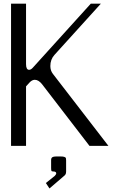

<svg xmlns="http://www.w3.org/2000/svg" viewBox="-20 -812 686 1069"><path d="M348.1 80.1V142.6Q348.1 152.8 345 158.4Q341.8 164.1 334.5 169.4L255.4 237.3L235.4 207L284.7 167.5Q293 159.2 293 152.8Q293 142.6 274.9 142.6Q267.6 142.6 266.1 138.4Q264.6 134.3 264.6 121.6V80.1Q264.6 74.7 265.1 72.3Q265.6 69.8 268.3 66.2Q271 62.5 277.8 60.8Q284.7 59.1 295.9 59.1H316.9Q332 59.1 338.9 61.8Q345.7 64.5 346.9 68.1Q348.1 71.8 348.1 80.1ZM125 -791.5V-455.1Q125 -423.3 142.1 -423.3Q152.3 -423.3 163.1 -435.5L485.4 -791.5H541.5L283.2 -506.3Q260.3 -481 260.3 -444.3Q260.3 -418.9 274.4 -400.9L583.5 0H478L214.4 -342.8Q194.8 -367.7 173.8 -367.7Q158.2 -367.7 144 -352.1L125 -331.1V0H41.5V-791.5Z"/></svg>

Font: Gputeks
Style: Regular
Weight: 500
Version: Version 0.9